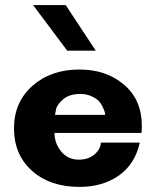

<svg xmlns="http://www.w3.org/2000/svg" viewBox="-20 -724 612 754"><path d="M110 -704H238L356 -525H244ZM196 -273H393Q393 -276 392 -281.5Q391 -287 384.5 -301.5Q378 -316 368.5 -326.5Q359 -337 339.5 -346Q320 -355 295 -355Q253 -355 228.5 -334.5Q204 -314 200 -294ZM537 -230Q537 -226 536.5 -216Q536 -206 536 -202H194Q194 -161 220.5 -129Q247 -97 289 -97Q327 -97 351 -117.5Q375 -138 376 -164H529Q510 -79 446.5 -34.5Q383 10 292 10Q177 10 106 -53Q35 -116 35 -220Q35 -323 107.5 -387Q180 -451 292 -451Q397 -451 467 -391.5Q537 -332 537 -230Z"/></svg>

Font: Puffins on Iceburgs(2)
Style: on-Iceburgs-Bold
Weight: 700
Version: Version 1.0